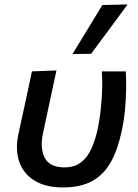

<svg xmlns="http://www.w3.org/2000/svg" viewBox="-20 -810 606 842"><path d="M255.5 12Q181 12 132.2 -17.5Q83.5 -47 64.8 -100Q46 -153 61 -223Q65.5 -244.5 69.5 -262.8Q73.5 -281 77.5 -299Q90 -356.5 100 -402.8Q110 -449 120 -497L227.5 -501Q209.5 -417 194.2 -345.5Q179 -274 168.5 -225Q154.5 -160.5 176.2 -118.2Q198 -76 262.5 -76Q307.5 -76 336.2 -98.8Q365 -121.5 382 -160.5Q399 -199.5 409.5 -249Q417 -285 421.8 -330Q426.5 -375 428 -419Q429.5 -463 426.5 -497H531.5Q534 -462 533.2 -417Q532.5 -372 527.8 -324.5Q523 -277 513.5 -234.5Q496.5 -154 466 -99.2Q435.5 -44.5 384.5 -16.2Q333.5 12 255.5 12ZM298 -573Q331 -627.5 363.8 -681Q396.5 -734.5 429 -788L539.5 -790.5Q499 -735 459 -681.2Q419 -627.5 379.5 -574Z"/></svg>

Font: Commissioner Medium
Style: Italic
Weight: 500
Italic angle: -12°
Designer: Kostas Bartsokas
Foundry: Kostas Bartsokas
Version: Version 1.000; ttfautohint (v1.8.3)